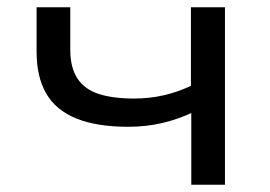

<svg xmlns="http://www.w3.org/2000/svg" viewBox="-20 -510 746 530"><path d="M508 0V-198Q472 -181 428 -170.5Q384 -160 334 -160Q247 -160 190.5 -183Q134 -206 107.5 -252Q81 -298 81 -367V-490H174V-373Q174 -323 194 -293Q214 -263 253 -250.5Q292 -238 350 -238Q393 -238 432 -247Q471 -256 507 -273V-490H601V0Z"/></svg>

Font: Nunito Sans 10pt Expanded
Style: Regular
Weight: 400
Width: 7
Designer: Vernon Adams
Foundry: Vernon Adams
Version: Version 3.101;gftools[0.9.27]